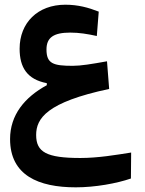

<svg xmlns="http://www.w3.org/2000/svg" viewBox="-20 -492 626 827"><path d="M306.6 314.9C389.2 314.9 481.9 298.3 543.9 276.9L544.9 165C479.5 175.3 402.8 188.5 326.2 188.5C180.2 188.5 135.7 163.1 135.7 89.4C135.7 18.1 181.2 -51.8 450.2 -108.9L440.9 -228C372.6 -215.8 328.6 -208.5 293 -208.5C209.5 -208.5 180.2 -217.8 180.2 -278.8C180.2 -331.1 211.9 -351.6 282.7 -351.6C320.8 -351.6 357.4 -345.7 397 -336.9L405.3 -441.9C360.4 -459.5 316.4 -471.7 261.2 -471.7C142.6 -471.7 64.5 -394 64.5 -282.2C64.5 -201.2 97.2 -149.9 181.6 -133.8V-125C86.4 -73.2 23.4 2.9 23.4 106.9C23.4 263.2 145.5 314.9 306.6 314.9Z"/></svg>

Font: Cascadia Code PL SemiBold
Style: Regular
Weight: 600
Monospace: yes
Designer: Aaron Bell
Foundry: Saja Typeworks
Version: Version 2404.023